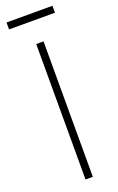

<svg xmlns="http://www.w3.org/2000/svg" viewBox="-168 -920 594 963"><g transform="rotate(-20 129.5 -438.0)"><path d="M110 -723H149V0H110ZM252 -875.5V-838.5H7V-875.5Z"/></g></svg>

Font: Public Sans Thin
Style: Regular
Weight: 100
Designer: The Public Sans project authors (U.S. Web Design System). Libre Franklin designed by Pablo Impallari and Rodrigo Fuenzal
Version: Version 1.008